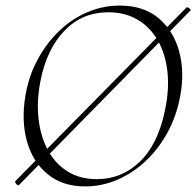

<svg xmlns="http://www.w3.org/2000/svg" viewBox="-20 -656 703 688"><path d="M48 7Q46 9 42 6.5Q38 4 35.5 -0.5Q33 -5 35 -7L648 -629Q650 -631 654 -629Q658 -627 661.5 -623.5Q665 -620 662 -618ZM285 12Q204 12 150.5 -32Q97 -76 76.5 -150Q56 -224 71 -313Q83 -384 115 -443Q147 -502 192.5 -545.5Q238 -589 293.5 -612.5Q349 -636 409 -636Q494 -636 547.5 -591.5Q601 -547 621.5 -473.5Q642 -400 626 -313Q613 -241 580.5 -181.5Q548 -122 501.5 -78.5Q455 -35 399.5 -11.5Q344 12 285 12ZM327 -14Q416 -14 481 -76.5Q546 -139 571 -260Q587 -335 580 -399Q573 -463 545.5 -511Q518 -559 473 -585.5Q428 -612 368 -612Q274 -612 210.5 -545.5Q147 -479 125 -366Q111 -295 118 -231.5Q125 -168 151 -119Q177 -70 221.5 -42Q266 -14 327 -14Z"/></svg>

Font: Cormorant Infant Light
Style: Italic
Weight: 300
Italic angle: -10°
Designer: Christian Thalmann (Catharsis Fonts)
Foundry: Catharsis Fonts
Version: Version 4.001